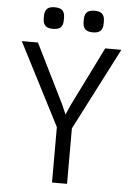

<svg xmlns="http://www.w3.org/2000/svg" viewBox="-61 -973 712 1018"><g transform="rotate(5 295.0 -463.5)"><path d="M116 -733 273 -416 313 -324H277L317 -416L474 -733H560L335 -295V0H255V-295L30 -733ZM136 -855Q135 -870 136 -884Q137.4 -904.8 149.6 -915.9Q161.8 -927 188.9 -927Q216 -927 228.3 -915.9Q240.6 -904.8 242 -884Q243 -870 242 -855Q240.6 -834.2 228.4 -823.1Q216.2 -812 189.1 -812Q162 -812 149.7 -823.1Q137.4 -834.2 136 -855ZM348 -855Q347 -870 348 -884Q349.4 -904.8 361.6 -915.9Q373.8 -927 400.9 -927Q428 -927 440.3 -915.9Q452.6 -904.8 454 -884Q455 -870 454 -855Q452.6 -834.2 440.4 -823.1Q428.2 -812 401.1 -812Q374 -812 361.7 -823.1Q349.4 -834.2 348 -855Z"/></g></svg>

Font: Kreadon
Style: Regular
Weight: 400
Designer: kohakuno
Foundry: StudioGnu
Version: Version 1.000;Glyphs 3.1.2 (3151)